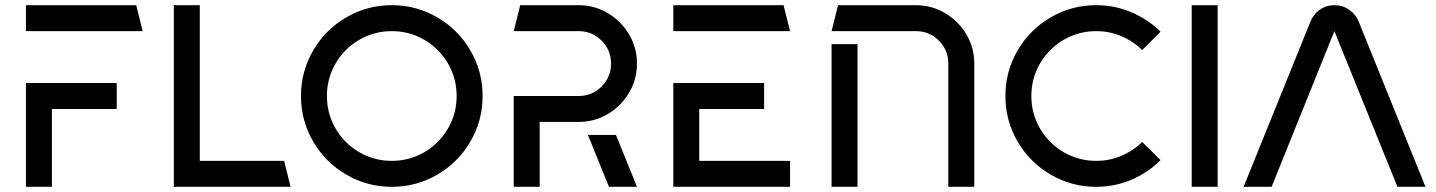

<svg xmlns="http://www.w3.org/2000/svg" viewBox="-20 -720 5534 740"><path d="M430 -400V-300H180V0H80V-400ZM80 -700H505L530 -600H80Z M750 -700V-100H1075L1100 0H650V-700Z M1490 -700Q1585 -700 1665.5 -653Q1746 -606 1793 -525.5Q1840 -445 1840 -350Q1840 -255 1793 -174.5Q1746 -94 1665.5 -47Q1585 0 1490 0Q1395 0 1314.5 -47Q1234 -94 1187 -174.5Q1140 -255 1140 -350Q1140 -445 1187 -525.5Q1234 -606 1314.5 -653Q1395 -700 1490 -700ZM1490 -100Q1558 -100 1615.5 -133.5Q1673 -167 1706.5 -224.5Q1740 -282 1740 -350Q1740 -418 1706.5 -475.5Q1673 -533 1615.5 -566.5Q1558 -600 1490 -600Q1422 -600 1364.5 -566.5Q1307 -533 1273.5 -475.5Q1240 -418 1240 -350Q1240 -282 1273.5 -224.5Q1307 -167 1364.5 -133.5Q1422 -100 1490 -100Z M2435 -475Q2435 -414 2404.5 -362.5Q2374 -311 2322.5 -280.5Q2271 -250 2210 -250H2060V0H1960V-350H2210Q2262 -350 2298.5 -386.5Q2335 -423 2335 -475Q2335 -527 2298.5 -563.5Q2262 -600 2210 -600H1960L1985 -700H2210Q2271 -700 2322.5 -669.5Q2374 -639 2404.5 -587.5Q2435 -536 2435 -475ZM2354 -200 2435 0H2327L2246 -200Z M2925 -400V-300H2675V-100H3025V0H2575V-400ZM2575 -700H3000L3025 -600H2575Z M3735 -475V0H3635V-475Q3635 -527 3598.5 -563.5Q3562 -600 3510 -600H3185L3210 -700H3510Q3571 -700 3622.5 -669.5Q3674 -639 3704.5 -587.5Q3735 -536 3735 -475ZM3185 -550H3285V0H3185Z M4205 -700Q4276 -700 4340 -673Q4404 -646 4453 -598L4382 -527Q4348 -561 4302 -580.5Q4256 -600 4205 -600Q4137 -600 4079.5 -566.5Q4022 -533 3988.5 -475.5Q3955 -418 3955 -350Q3955 -282 3988.5 -224.5Q4022 -167 4079.5 -133.5Q4137 -100 4205 -100Q4256 -100 4302 -119.5Q4348 -139 4382 -173L4453 -103Q4404 -54 4340 -27Q4276 0 4205 0Q4110 0 4029.5 -47Q3949 -94 3902 -174.5Q3855 -255 3855 -350Q3855 -445 3902 -525.5Q3949 -606 4029.5 -653Q4110 -700 4205 -700Z M4673 -700V0H4573V-700Z M5030 -635Q5041 -664 5066 -682Q5091 -700 5123 -700Q5155 -700 5180.5 -682Q5206 -664 5217 -636L5474 0H5366L5123 -600L4881 0H4773Z"/></svg>

Font: SB Skate blade
Style: Regular
Weight: 400
Designer: Valerio Brotto (Silverblur_type)
Version: Version 1.003